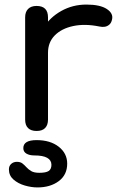

<svg xmlns="http://www.w3.org/2000/svg" viewBox="-20 -573 526 840"><path d="M139 -342Q139 -402 168.5 -449.5Q198 -497 248 -525Q298 -553 358 -553Q418 -553 447.5 -533.5Q477 -514 470 -487Q467 -473 458.5 -465.5Q450 -458 439 -456Q428 -454 415 -457Q351 -470 300 -459Q249 -448 219.5 -418Q190 -388 190 -342ZM140 0Q116 0 103 -12.5Q90 -25 90 -50V-497Q90 -521 103 -534Q116 -547 140 -547Q165 -547 177.5 -534.5Q190 -522 190 -497V-50Q190 -26 177.5 -13Q165 0 140 0ZM144 247Q117 247 88 238.5Q59 230 39 212.5Q19 195 19 168Q19 153 29 144Q39 135 54 135Q69 135 78 142Q87 149 95.5 158.5Q104 168 116.5 175.5Q129 183 152 183Q181 183 193 175Q205 167 205 148Q205 128 186.5 117.5Q168 107 130 107Q109 107 95.5 99Q82 91 82 75Q82 40 140 40Q200 40 237 69Q274 98 274 143Q274 192 237 219.5Q200 247 144 247Z"/></svg>

Font: Comfortaa
Style: Bold
Weight: 700
Designer: Johan Aakerlund
Foundry: Johan Aakerlund
Version: Version 3.104; ttfautohint (v1.8.1.43-b0c9)